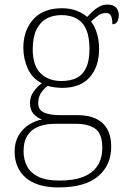

<svg xmlns="http://www.w3.org/2000/svg" viewBox="-20 -579 556 839"><path d="M236 240Q142 240 93 198Q44 156 44 83Q44 42 61.5 12.5Q79 -17 107 -34.5Q135 -52 164 -57Q142 -64 126.5 -81.5Q111 -99 111 -129Q111 -158 128.5 -181Q146 -204 163 -215Q120 -237 101 -280Q82 -323 82 -370Q82 -446 125.5 -494.5Q169 -543 251 -543Q287 -543 315 -532Q343 -521 361 -505Q370 -515 383 -527.5Q396 -540 413 -549.5Q430 -559 450 -559Q476 -559 487.5 -545.5Q499 -532 499 -513Q499 -496 492.5 -484.5Q486 -473 471 -473Q471 -498 465 -510Q459 -522 444 -522Q424 -522 409.5 -511.5Q395 -501 378 -485Q393 -466 403 -435Q413 -404 413 -364Q413 -289 372.5 -242Q332 -195 251 -195Q239 -195 218.5 -197.5Q198 -200 189 -204Q172 -192 159.5 -173.5Q147 -155 147 -128Q147 -98 173 -87Q199 -76 239 -76H317Q367 -76 400 -60Q433 -44 449.5 -13.5Q466 17 466 62Q466 143 408.5 191.5Q351 240 236 240ZM239 210Q304 210 345.5 193Q387 176 407 144Q427 112 427 67Q427 6 397 -16Q367 -38 311 -38H219Q181 -38 150 -26.5Q119 -15 101 11.5Q83 38 83 83Q83 117 97.5 146Q112 175 146 192.5Q180 210 239 210ZM248 -225Q288 -225 315 -238.5Q342 -252 356.5 -283Q371 -314 371 -365Q371 -417 357 -449.5Q343 -482 315.5 -497.5Q288 -513 248 -513Q211 -513 183 -497.5Q155 -482 139 -449Q123 -416 123 -364Q123 -292 157.5 -258.5Q192 -225 248 -225Z"/></svg>

Font: Noto Serif Armenian ExtraLight
Style: Regular
Weight: 250
Version: Version 2.007